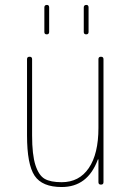

<svg xmlns="http://www.w3.org/2000/svg" viewBox="-20 -750 540 780"><path d="M230.5 9.8Q151.4 9.8 120.6 -36.1Q89.8 -82 89.8 -200.2V-509.8Q89.8 -519.5 100.1 -519.5Q110.4 -519.5 110.4 -509.8V-200.2Q110.4 -121.1 124 -79.1Q137.7 -37.1 161.6 -23.4Q185.5 -9.8 230.5 -9.8Q301.8 -9.8 340.8 -67.4Q379.9 -125 379.9 -230.5V-509.8Q379.9 -519.5 390.1 -519.5Q400.4 -519.5 400.4 -509.8V-9.8Q400.4 0 390.1 0Q379.9 0 379.9 -9.8V-101.6Q379.9 -102.5 378.9 -102.5Q377 -102.5 377 -100.6Q335.9 9.8 230.5 9.8ZM320.3 -620.1V-719.7Q320.3 -729.5 330.1 -730Q339.8 -730.5 339.8 -719.7V-620.1Q339.8 -610.4 330.1 -610.4Q320.3 -610.4 320.3 -620.1ZM160.2 -620.1V-719.7Q160.2 -729.5 169.9 -730Q179.7 -730.5 179.7 -719.7V-620.1Q179.7 -610.4 169.9 -610.4Q160.2 -610.4 160.2 -620.1Z"/></svg>

Font: Rounded-X Mgen+ 1m thin
Style: Regular
Weight: 100
Designer: [Source Han Sans]
Ryoko NISHIZUKA  (kana & ideographs); Paul D. Hunt (Latin, Greek & Cyrillic); Wenlong ZHANG  (bopomofo
Version: Version 1.059.20150602